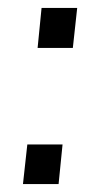

<svg xmlns="http://www.w3.org/2000/svg" viewBox="-20 -465 260 485"><path d="M85 -445H175L164 -344H75ZM49 -100H138L128 0H38Z"/></svg>

Font: Zilla Slab
Style: Italic
Weight: 400
Italic angle: -6°
Designer: Typotheque.com
Foundry: Typotheque type foundry
Version: Version 1.1; 2017; ttfautohint (v1.6)